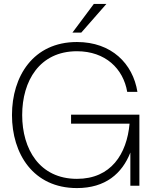

<svg xmlns="http://www.w3.org/2000/svg" viewBox="-20 -946 788 978"><path d="M372 12C517 12 602 -62 644 -169V0H690V-362H342V-316H640C626 -161 545 -35 372 -35C181 -35 93 -187 93 -360C93 -533 181 -685 372 -685C517 -685 608 -596 628 -478H680C657 -622 548 -732 372 -732C149 -732 41 -557 41 -360C41 -163 149 12 372 12ZM349 -780H394L522 -926H458Z"/></svg>

Font: Aspekta 200
Style: Regular
Weight: 200
Designer: Ivo Dolenc
Version: Version 2.000